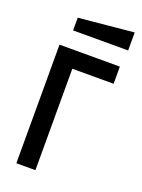

<svg xmlns="http://www.w3.org/2000/svg" viewBox="-139 -789 628 852"><g transform="rotate(20 175.0 -362.5)"><path d="M50 0V-560H335V-479H140V0ZM85 -640V-700L345 -725V-640Z"/></g></svg>

Font: Tektur SemiCondensed
Style: Regular
Weight: 400
Width: 4
Designer: Adam Jagosz
Foundry: Adam Jagosz
Version: Version 1.005;gftools[0.9.30]